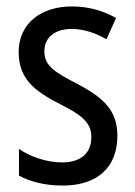

<svg xmlns="http://www.w3.org/2000/svg" viewBox="-20 -567 421 597"><path d="M345 -145C345 -228 296 -266 219 -307C144 -345 118 -365 118 -408C118 -450 150 -477 203 -477C241 -477 278 -464 311 -445L341 -511C300 -534 255 -547 204 -547C105 -547 38 -492 38 -405C38 -321 89 -283 167 -243C240 -207 264 -182 264 -141C264 -92 233 -62 173 -62C123 -62 72 -81 39 -104V-21C72 -3 117 10 175 10C281 10 345 -45 345 -145Z"/></svg>

Font: Noto Sans Lao Condensed
Style: Regular
Weight: 400
Width: 3
Designer: Monotype Design Team
Foundry: Monotype Imaging Inc.
Version: Version 2.004